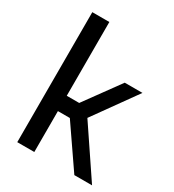

<svg xmlns="http://www.w3.org/2000/svg" viewBox="-183 -869 887 976"><g transform="rotate(30 260.5 -381.5)"><path d="M70 -763H170V-330H243L392 -535H496L317 -285L509 0H405L240 -240H170V0H70Z"/></g></svg>

Font: Exo Medium
Style: Regular
Weight: 500
Designer: Natanael Gama
Foundry: Natanael Gama
Version: Version 1.500; ttfautohint (v1.6)